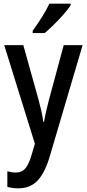

<svg xmlns="http://www.w3.org/2000/svg" viewBox="-20 -786 473 1046"><path d="M3 -540H107L190 -243Q198 -213 205 -182.5Q212 -152 216 -122H220Q224 -148 231 -178.5Q238 -209 247 -243L327 -540H430L249 73Q223 158 183.5 199Q144 240 80 240Q63 240 48.5 238Q34 236 20 232V147Q30 150 41.5 152Q53 154 65 154Q99 154 118.5 131Q138 108 153 55L170 -3ZM365 -757Q352 -737 327 -708.5Q302 -680 274 -652.5Q246 -625 224 -606H158V-618Q184 -654 208.5 -693Q233 -732 249 -766H365Z"/></svg>

Font: Noto Sans Arabic UI Cn Md
Style: Regular
Weight: 500
Width: 3
Designer: Monotype Design Team, Nadine Chahine and Nizar Qandah
Foundry: Monotype Imaging Inc.
Version: Version 2.010; ttfautohint (v1.8.4.7-5d5b)